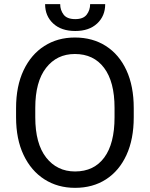

<svg xmlns="http://www.w3.org/2000/svg" viewBox="-20 -903 728 933"><path d="M629.9 -377.9V-333Q629.9 -226.6 594.5 -149.7Q559.1 -72.8 495.1 -31.5Q431.2 9.8 344.7 9.8Q260.7 9.8 196 -31.5Q131.3 -72.8 94.7 -149.7Q58.1 -226.6 58.1 -333V-377.9Q58.1 -484.4 94.5 -561.3Q130.9 -638.2 195.3 -679.4Q259.8 -720.7 343.8 -720.7Q430.2 -720.7 494.6 -679.4Q559.1 -638.2 594.5 -561.3Q629.9 -484.4 629.9 -377.9ZM536.6 -333V-378.9Q536.6 -505.9 485.8 -573.2Q435.1 -640.6 343.8 -640.6Q256.3 -640.6 203.9 -573.2Q151.4 -505.9 151.4 -378.9V-333Q151.4 -205.1 204.3 -137.5Q257.3 -69.8 344.7 -69.8Q436.5 -69.8 486.6 -137.5Q536.6 -205.1 536.6 -333ZM418 -882.8H491.2Q491.2 -825.2 452.1 -788.8Q413.1 -752.4 345.7 -752.4Q277.8 -752.4 238.5 -788.8Q199.2 -825.2 199.2 -882.8H272.5Q272.5 -854 289.1 -832Q305.7 -810.1 345.7 -810.1Q384.8 -810.1 401.4 -832Q418 -854 418 -882.8Z"/></svg>

Font: Vazirmatn RD UI FD
Style: Regular
Weight: 400
Designer: Saber Rastikerdar
Foundry: Saber Rastikerdar
Version: Version 33.003